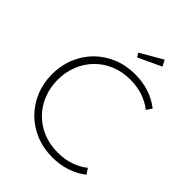

<svg xmlns="http://www.w3.org/2000/svg" viewBox="-269 -1114 1272 1272"><g transform="rotate(45 367.0 -477.5)"><path d="M58.2 -374.5Q58.2 -457.3 87.5 -528.4Q116.8 -599.5 168.9 -651.8Q220.9 -704.1 292.5 -733.9Q364.1 -763.6 448.6 -763.6Q520 -763.6 581.4 -743.2Q642.7 -722.7 690.9 -684.5L665 -645.9Q622.3 -680 568 -698Q513.6 -715.9 451.8 -715.9Q375.9 -715.9 313.2 -689.5Q250.5 -663.2 205.5 -617Q160.5 -570.9 135.7 -508.6Q110.9 -446.4 110.9 -374.5Q110.9 -302.7 135.7 -240.5Q160.5 -178.2 205.5 -132Q250.5 -85.9 313.2 -59.5Q375.9 -33.2 451.8 -33.2Q513.6 -33.2 568 -51.1Q622.3 -69.1 665 -103.2L690.9 -64.5Q642.7 -26.4 581.4 -5.9Q520 14.5 448.6 14.5Q364.1 14.5 292.5 -15.2Q220.9 -45 168.9 -97.3Q116.8 -149.5 87.5 -220.7Q58.2 -291.8 58.2 -374.5ZM518.2 -970 540.5 -926.8 378.6 -851.4 361.4 -879.1Z"/></g></svg>

Font: Spartan Light
Style: Regular
Weight: 300
Designer: Matt Bailey, Mirko Velimirovic
Foundry: Matt Bailey
Version: Version 1.005